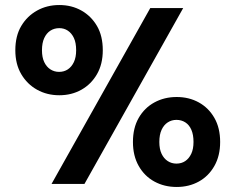

<svg xmlns="http://www.w3.org/2000/svg" viewBox="-20 -732 937 764"><path d="M185 0 578 -700H709L316 0ZM683 12Q634 12 594.5 -9.5Q555 -31 532 -71.5Q509 -112 509 -167Q509 -223 532 -263Q555 -303 594.5 -324.5Q634 -346 683 -346Q732 -346 771 -324.5Q810 -303 833 -263Q856 -223 856 -167Q856 -112 833 -71.5Q810 -31 771 -9.5Q732 12 683 12ZM682 -81Q702 -81 717 -91Q732 -101 741 -120Q750 -139 750 -167Q750 -196 741.5 -215.5Q733 -235 717.5 -245Q702 -255 682 -255Q663 -255 647.5 -245Q632 -235 623 -215.5Q614 -196 614 -167Q614 -139 623 -120Q632 -101 647.5 -91Q663 -81 682 -81ZM216 -353Q167 -353 127.5 -375Q88 -397 64.5 -437Q41 -477 41 -532Q41 -589 64.5 -628.5Q88 -668 127.5 -690Q167 -712 216 -712Q265 -712 304 -690Q343 -668 366 -628.5Q389 -589 389 -532Q389 -477 366 -437Q343 -397 304 -375Q265 -353 216 -353ZM215 -446Q235 -446 250 -456Q265 -466 274 -485Q283 -504 283 -532Q283 -562 274 -581Q265 -600 250 -610Q235 -620 216 -620Q196 -620 180.5 -610Q165 -600 156 -580.5Q147 -561 147 -532Q147 -504 156 -485Q165 -466 180.5 -456Q196 -446 215 -446Z"/></svg>

Font: DM Sans 17pt
Style: Bold
Weight: 700
Version: Version 4.004;gftools[0.9.30]